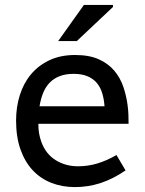

<svg xmlns="http://www.w3.org/2000/svg" viewBox="-20 -741 586 775"><path d="M276.9 -442.9Q245.1 -442.9 221.4 -433.8Q197.8 -424.8 181.2 -408Q164.6 -391.1 154.5 -366.7Q144.5 -342.3 139.6 -312H401.9Q399.9 -340.3 392.8 -364.3Q385.7 -388.2 371.1 -405.8Q356.4 -423.3 333.5 -433.1Q310.5 -442.9 276.9 -442.9ZM134.8 -241.2Q134.8 -219.7 137.9 -201.9Q141.1 -184.1 147 -168Q165 -119.1 204.8 -94.5Q244.6 -69.8 294.9 -69.8Q334.5 -69.8 371.8 -80.8Q409.2 -91.8 450.2 -115.2L486.8 -53.2Q437 -19 386.7 -2.4Q336.4 14.2 282.2 14.2Q231 14.2 187.3 -2.9Q143.6 -20 112.1 -53.7Q80.6 -87.4 62.7 -137.7Q44.9 -188 44.9 -254.9Q44.9 -309.1 60.1 -357.2Q75.2 -405.3 105.2 -441.2Q135.3 -477.1 179.7 -498Q224.1 -519 283.2 -519Q340.3 -519 378.7 -501.7Q417 -484.4 441.2 -455.8Q465.3 -427.2 477.8 -390.6Q490.2 -354 495.1 -315.9Q497.6 -297.4 498.3 -278.3Q499 -259.3 499 -241.2ZM318.8 -721.2H436V-712.9L290 -575.2H214.8Z"/></svg>

Font: Twentytwelve Slab
Style: TwentytwelveSlab
Weight: 400
Designer: Domenico Catapano
Version: Version 1.00 2012